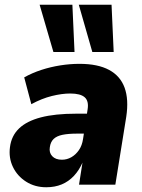

<svg xmlns="http://www.w3.org/2000/svg" viewBox="-20 -778 597 809"><path d="M175 11Q127 11 90 -12.5Q53 -36 34.5 -74.5Q16 -113 22 -158Q28 -206 60.5 -237Q93 -268 152.5 -283.5Q212 -299 301 -299H364L351 -215H305Q268 -215 243.5 -210Q219 -205 206 -192.5Q193 -180 190 -158Q186 -135 200 -120Q214 -105 241 -105Q262 -105 280.5 -115.5Q299 -126 312.5 -145.5Q326 -165 330 -193L349 -316Q355 -352 337 -368Q319 -384 276 -384Q241 -384 198.5 -373.5Q156 -363 112 -339L82 -452Q116 -471 154.5 -483.5Q193 -496 234 -502.5Q275 -509 315 -509Q392 -509 439.5 -483.5Q487 -458 505 -408.5Q523 -359 512 -286L466 0H313L328 -96H329Q314 -61 291.5 -37Q269 -13 240 -1Q211 11 175 11ZM369 -559 312 -758H450L459 -559ZM205 -559 147 -758H285L294 -559Z"/></svg>

Font: Nunito Sans 10pt SemiCondensed Black
Style: Italic
Weight: 900
Width: 4
Italic angle: -9°
Designer: Vernon Adams
Foundry: Vernon Adams
Version: Version 3.101;gftools[0.9.27]